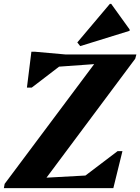

<svg xmlns="http://www.w3.org/2000/svg" viewBox="-29 -971 724 991"><path d="M-9 0 -5 -22 457 -640 276 -627 135 -519H110L133 -704H151L308 -690H675L669 -668L211 -54L412 -65L578 -191H603L556 0ZM385 -733 370 -752 538 -951H545L640 -819V-812Z"/></svg>

Font: Platypi
Style: Bold Italic
Weight: 700
Italic angle: -13°
Designer: David Sargent
Foundry: Bolt Cutter Type
Version: Version 1.200; ttfautohint (v1.8.4.7-5d5b)